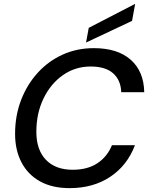

<svg xmlns="http://www.w3.org/2000/svg" viewBox="-20 -961 771 993"><path d="M340 12Q250 12 187 -23Q124 -58 91 -121.5Q58 -185 58 -268Q58 -363 89 -443.5Q120 -524 175 -584.5Q230 -645 304 -678.5Q378 -712 465 -712Q588 -712 656 -652Q724 -592 726 -484H607Q605 -546 565.5 -581.5Q526 -617 449 -617Q369 -617 305.5 -572.5Q242 -528 205 -451.5Q168 -375 168 -279Q168 -186 217.5 -134.5Q267 -83 356 -83Q433 -83 484 -117Q535 -151 559 -210H678Q638 -105 550 -46.5Q462 12 340 12ZM425 -741 439 -817 679 -941 663 -853Z"/></svg>

Font: Ultramarine Medium
Style: Italic
Weight: 500
Italic angle: -10°
Designer: Colophon Foundry, Jonny Pinhorn
Foundry: Colophon Foundry
Version: Version 1.200; ttfautohint (v1.8.3)